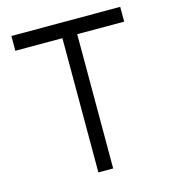

<svg xmlns="http://www.w3.org/2000/svg" viewBox="-109 -822 816 912"><g transform="rotate(-15 299.0 -366.5)"><path d="M565.9 -732.9V-660.2H335V0H262.2V-660.2H30.8V-732.9Z"/></g></svg>

Font: Kreadon
Style: Regular
Weight: 400
Designer: kohakuno
Foundry: StudioGnu
Version: Version 1.000;Glyphs 3.1.2 (3151)